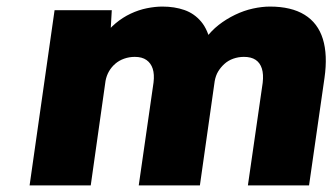

<svg xmlns="http://www.w3.org/2000/svg" viewBox="-20 -564 1021 584"><path d="M70 0 146 -533H320L315 -445L292 -449Q310 -475 331.5 -493Q353 -511 377.5 -522.5Q402 -534 427 -539Q452 -544 474 -544Q511 -544 541 -533.5Q571 -523 592 -498Q613 -473 622 -428L593 -430L603 -444Q622 -470 645 -488Q668 -506 695 -519Q722 -532 749.5 -538Q777 -544 801 -544Q866 -544 906.5 -519Q947 -494 962 -445.5Q977 -397 967 -327L920 0H734L779 -312Q782 -338 776.5 -355.5Q771 -373 757.5 -382Q744 -391 722 -391Q705 -391 689.5 -385.5Q674 -380 662.5 -369.5Q651 -359 643.5 -346.5Q636 -334 633 -317L588 0H402L447 -313Q450 -338 444.5 -355Q439 -372 425.5 -381.5Q412 -391 390 -391Q373 -391 357.5 -385.5Q342 -380 330.5 -370Q319 -360 311.5 -347Q304 -334 301 -318L256 0Z"/></svg>

Font: Lexend ExtBd
Style: Italic
Weight: 800
Italic angle: -8.13011°
Designer: Bonnie Shaver-Troup, Thomas Jockin
Foundry: Lexend
Version: Version 1.007